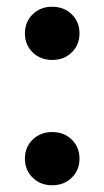

<svg xmlns="http://www.w3.org/2000/svg" viewBox="-20 -540 310 570"><path d="M54 -441Q54 -475 77 -497.5Q100 -520 135 -520Q170 -520 193 -497.5Q216 -475 216 -441Q216 -407 193 -384.5Q170 -362 135 -362Q100 -362 77 -384.5Q54 -407 54 -441ZM54 -69Q54 -103 77 -125.5Q100 -148 135 -148Q170 -148 193 -125.5Q216 -103 216 -69Q216 -35 193 -12.5Q170 10 135 10Q100 10 77 -12.5Q54 -35 54 -69Z"/></svg>

Font: LINE Seed Sans TH
Style: Bold
Weight: 700
Designer: Dalton Maag Ltd | Thai characters by Cadson Demak Co.,Ltd.
Foundry: Dalton Maag Ltd
Version: Version 1.002